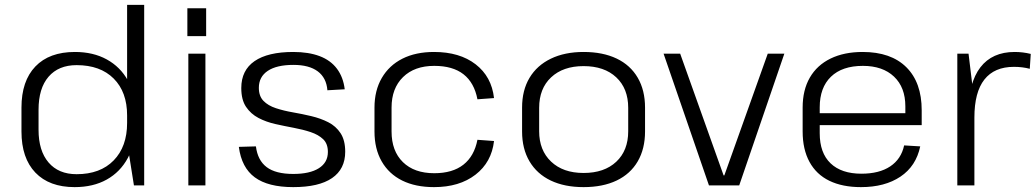

<svg xmlns="http://www.w3.org/2000/svg" viewBox="-20 -760 4245 787"><path d="M286 7Q182 7 125 -52.5Q68 -112 68 -221V-319Q68 -428 125 -487.5Q182 -547 287 -547Q362 -547 417.5 -516.5Q473 -486 504 -430.5Q535 -375 535 -297V-248Q535 -170 504 -112.5Q473 -55 417.5 -24Q362 7 286 7ZM294 -46Q391 -46 446 -102.5Q501 -159 501 -256V-287Q501 -383 446 -438Q391 -493 294 -493Q220 -493 179 -445.5Q138 -398 138 -310V-228Q138 -142 179 -94Q220 -46 294 -46ZM501 -176V-740H571V0H529Z M822 -540V0H752V-540ZM825 -726V-612H748V-726Z M1182 7Q1079 7 1024.5 -33Q970 -73 959 -158L1029 -160Q1036 -103 1073 -75Q1110 -47 1182 -47Q1250 -47 1287 -70.5Q1324 -94 1324 -137Q1324 -171 1304.5 -189.5Q1285 -208 1253.5 -218.5Q1222 -229 1184.5 -236Q1147 -243 1109 -251.5Q1071 -260 1039.5 -276.5Q1008 -293 988.5 -322Q969 -351 969 -399Q969 -472 1023.5 -509.5Q1078 -547 1182 -547Q1245 -547 1290 -530Q1335 -513 1361 -478.5Q1387 -444 1393 -394L1322 -390Q1318 -441 1282.5 -467.5Q1247 -494 1183 -494Q1114 -494 1077.5 -469.5Q1041 -445 1041 -400Q1041 -366 1060 -346.5Q1079 -327 1111 -316.5Q1143 -306 1180.5 -299.5Q1218 -293 1256 -284Q1294 -275 1325.5 -259Q1357 -243 1376 -214Q1395 -185 1395 -138Q1395 -67 1341 -30Q1287 7 1182 7Z M1759 7Q1683 7 1628.5 -20Q1574 -47 1544.5 -98.5Q1515 -150 1515 -221V-319Q1515 -389 1545 -440.5Q1575 -492 1629.5 -519.5Q1684 -547 1759 -547Q1864 -547 1929.5 -496.5Q1995 -446 2005 -358L1937 -353Q1924 -421 1880 -455.5Q1836 -490 1760 -490Q1679 -490 1632 -444Q1585 -398 1585 -319V-221Q1585 -141 1631.5 -95.5Q1678 -50 1760 -50Q1835 -50 1879.5 -85Q1924 -120 1937 -187L2005 -182Q1995 -95 1929 -44Q1863 7 1759 7Z M2372 7Q2294 7 2237.5 -20Q2181 -47 2150.5 -98.5Q2120 -150 2120 -221V-319Q2120 -390 2150.5 -441Q2181 -492 2238 -519.5Q2295 -547 2372 -547Q2451 -547 2507.5 -520Q2564 -493 2594 -441.5Q2624 -390 2624 -319V-221Q2624 -150 2594 -98.5Q2564 -47 2507.5 -20Q2451 7 2372 7ZM2372 -51Q2457 -51 2506 -97Q2555 -143 2555 -222V-318Q2555 -397 2506 -443Q2457 -489 2372 -489Q2288 -489 2239 -443Q2190 -397 2190 -318V-222Q2190 -144 2239 -97.5Q2288 -51 2372 -51Z M2700 -540H2768L2946 -41H2949L3127 -540H3195L3010 0H2886Z M3509 7Q3433 7 3379.5 -19Q3326 -45 3298 -96.5Q3270 -148 3270 -221V-319Q3270 -391 3299.5 -442Q3329 -493 3384.5 -520Q3440 -547 3516 -547Q3632 -547 3695 -484.5Q3758 -422 3758 -308V-247H3326V-296H3703L3691 -276V-324Q3691 -402 3644.5 -446Q3598 -490 3517 -490Q3432 -490 3386 -445.5Q3340 -401 3340 -320V-214Q3340 -133 3384.5 -90.5Q3429 -48 3511 -48Q3584 -48 3629 -78Q3674 -108 3686 -164L3752 -160Q3735 -79 3671 -36Q3607 7 3509 7Z M3904 -540H3950L3974 -342V0H3904ZM3950 -299Q3950 -421 3998.5 -484Q4047 -547 4139 -547Q4156 -547 4172.5 -545Q4189 -543 4205 -539L4201 -478Q4171 -486 4136 -486Q4056 -486 4015 -434Q3974 -382 3974 -278Z"/></svg>

Font: Pathway Extreme 28pt Light
Style: Regular
Weight: 300
Designer: Eduardo Rodriguez Tunni
Foundry: Eduardo Rodriguez Tunni
Version: Version 1.001;gftools[0.9.26]